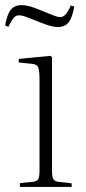

<svg xmlns="http://www.w3.org/2000/svg" viewBox="-30 -733 338 753"><path d="M48 0V-15L99 -20Q115 -22 120 -30.5Q125 -39 125 -65V-421Q125 -459 119 -470.5Q113 -482 92 -483L43 -488L44 -502L168 -514L174 -509V-63Q174 -39 179 -30.5Q184 -22 199 -20L251 -14V0ZM198 -627Q182 -627 163.5 -632.5Q145 -638 118 -649Q95 -658 81 -663.5Q67 -669 59 -671Q51 -673 45 -673Q33 -673 24.5 -664Q16 -655 3 -628L-10 -633Q-4 -666 5 -683Q14 -700 26.5 -706.5Q39 -713 54 -713Q69 -713 86 -708.5Q103 -704 134 -691Q170 -676 183.5 -671Q197 -666 206 -666Q216 -666 225 -674Q234 -682 248 -712L261 -707Q255 -673 245.5 -655.5Q236 -638 223.5 -632.5Q211 -627 198 -627Z"/></svg>

Font: Literata 60pt ExtraLight
Style: Regular
Weight: 250
Designer: Latin by Veronika Burian and Jose Scaglione. Greek by Irene Vlachou. Cyrillic by Vera Evstafieva.
Foundry: TypeTogether
Version: Version 3.103;gftools[0.9.29]